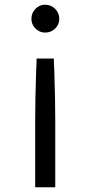

<svg xmlns="http://www.w3.org/2000/svg" viewBox="-20 -583 371 813"><path d="M231 -503Q231 -479 213.5 -462Q196 -445 171 -445Q148 -445 130.5 -462Q113 -479 113 -503Q113 -528 130 -545.5Q147 -563 171 -563Q196 -563 213.5 -545.5Q231 -528 231 -503ZM208 -335Q208 -317 210 -281Q214 -165 214 -68V210H129V-68Q129 -165 133 -281Q135 -317 135 -335Z"/></svg>

Font: Open Sauce Sans
Style: Regular
Weight: 400
Designer: Alfredo Marco Pradil
Foundry: Creative Sauce Fz LLC
Version: Version 1.477